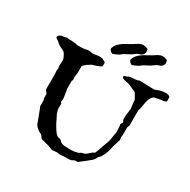

<svg xmlns="http://www.w3.org/2000/svg" viewBox="-193 -1085 1237 1252"><g transform="rotate(30 425.5 -459.5)"><path d="M193.4 -110.8Q183.6 -136.2 174.3 -162.4Q165 -188.5 155.3 -211.9Q155.3 -212.9 154.5 -214.4Q153.8 -215.8 152.8 -217.3Q151.4 -219.2 150.4 -221.2V-268.6L146 -277.8V-313.5Q144.5 -316.9 141.8 -319.8Q139.2 -322.8 136.2 -325.7Q133.3 -328.6 131.1 -332.3Q128.9 -335.9 128.9 -341.3Q128.4 -346.7 128.4 -351.8Q128.4 -356.9 128.4 -360.8Q128.4 -366.2 128.4 -369.9Q128.4 -373.5 128.9 -377.4V-445.3L126.5 -482.4L128.9 -491.7L126.5 -513.7V-522.9L128.9 -556.6Q127.9 -559.1 127.4 -561Q126.5 -565.9 126.5 -567.9Q125.5 -569.8 123.3 -575Q121.1 -580.1 117.9 -586.4Q114.7 -592.8 110.8 -598.9Q106.9 -605 103 -608.4Q99.1 -611.3 92.5 -614.3Q85.9 -617.2 77.9 -621.1Q69.8 -625 61.3 -630.4Q52.7 -635.7 45.4 -643.1Q41 -647.9 36.1 -651.1Q31.2 -654.3 27.1 -656.7Q22.9 -659.2 20.3 -661.6Q17.6 -664.1 17.6 -668Q17.6 -674.8 22 -679.7Q26.4 -684.6 33 -687.5Q39.6 -690.4 47.4 -691.7Q55.2 -692.9 61.5 -692.9L77.6 -697.8L103 -695.3H112.3Q127.9 -695.3 142.3 -693.1Q156.7 -690.9 166 -688.5L193.4 -689.5Q198.7 -689.5 205.3 -689.9Q211.9 -690.4 218.8 -691.9Q225.6 -692.9 231.4 -694.6Q237.3 -696.3 243.2 -696.3Q253.4 -696.3 261 -694.1Q268.6 -691.9 274.4 -691.9Q286.6 -691.9 297.6 -694.8Q308.6 -697.8 322.8 -697.8L344.7 -696.3Q347.7 -694.8 352.5 -692.4Q357.4 -689.9 362.1 -687.5Q366.7 -685.1 369.9 -682.4Q373 -679.7 373 -676.8V-655.3Q373 -650.9 363.5 -646Q354 -641.1 342 -637Q330.1 -632.8 318.6 -629.4Q307.1 -626 303.2 -624Q292 -617.2 277.6 -607.4Q263.2 -597.7 253.4 -585.4V-536.6L249 -497.6Q249 -495.6 249.8 -492.4Q250.5 -489.3 250.5 -483.9Q250.5 -475.1 245.6 -468.8V-406.2L249 -393.6Q249 -392.6 250.2 -385.3Q251.5 -377.9 252.9 -368.2Q254.4 -358.4 255.6 -348.1Q256.8 -337.9 256.8 -331.1Q255.4 -328.6 254.4 -325.4Q253.4 -322.3 253.4 -315.9Q253.4 -314 254.4 -312.3Q255.4 -310.5 260.7 -309.1V-280.3Q260.7 -273.9 260.7 -269Q260.7 -264.2 261.7 -258.3L269.5 -234.9L297.4 -178.2Q303.2 -168.5 308.8 -158.4Q314.5 -148.4 320.6 -139.2Q326.7 -129.9 333.7 -121.6Q340.8 -113.3 350.6 -107.4L373 -102.1L385.3 -89.4Q399.4 -79.6 416.7 -78.1Q434.1 -76.7 451.7 -76.7Q460.9 -76.7 467.8 -76.7Q474.6 -76.7 481.2 -77.4Q487.8 -78.1 495.4 -79.6Q502.9 -81.1 513.7 -83.5Q517.1 -83.5 519.8 -85Q522.5 -86.4 524.9 -88.4Q527.3 -90.3 530 -92.3Q532.7 -94.2 537.1 -95.2Q549.8 -97.7 557.1 -100.8Q564.5 -104 570.1 -108.4Q575.7 -112.8 582 -118.9Q588.4 -125 598.6 -133.3L611.3 -139.2Q611.8 -139.2 614.5 -145.5Q617.2 -151.9 620.8 -161.6Q624.5 -171.4 628.7 -183.3Q632.8 -195.3 636.7 -206.3Q640.6 -217.3 643.8 -225.6Q647 -233.9 648.4 -237.3Q651.4 -243.2 653.8 -254.6Q656.2 -266.1 658.4 -279.1Q660.6 -292 662.6 -304.9Q664.6 -317.9 666.5 -327.6Q666.5 -336.4 665 -348.6Q663.6 -360.8 663.6 -371.6L661.1 -382.8L671.4 -401.4Q671.4 -403.3 668.7 -408.9Q666 -414.6 663.6 -416.5V-448.7L670.4 -504.4L664.6 -550.8Q664.6 -552.7 664.1 -556.9Q663.6 -561 663.6 -567.9Q662.6 -569.8 658.7 -576.2Q654.8 -582.5 650.9 -589.8L640.1 -608.4Q638.7 -609.4 634.8 -611.6Q630.9 -613.8 626.7 -616Q622.6 -618.2 618.9 -619.9Q615.2 -621.6 613.8 -621.6Q609.4 -623.5 603.8 -626.2Q598.1 -628.9 592.3 -631.6Q586.4 -634.3 580.8 -636.5Q575.2 -638.7 570.8 -639.6Q566.9 -641.1 559.1 -642.1Q551.3 -643.1 543.2 -645Q535.2 -647 529.3 -650.4Q523.4 -653.8 523.4 -660.6V-668L539.6 -671.4L557.1 -680.7Q565.9 -682.6 575 -683.1Q584 -683.6 593.3 -684.1Q602.5 -684.6 611.3 -686Q620.1 -687.5 627.4 -691.9H648.4Q665.5 -691.9 680.9 -690.7Q696.3 -689.5 715.3 -689.5H743.2Q761.7 -699.2 782.5 -703.6Q803.2 -708 825.2 -708Q827.1 -708 831.3 -707Q835.4 -706.1 839.8 -704.1Q844.2 -702.1 847.4 -699Q850.6 -695.8 850.6 -691.9V-663.1L846.2 -660.6Q837.4 -655.3 827.4 -654.3Q817.4 -653.3 807.6 -652.3Q796.4 -650.9 785.6 -647.9Q774.9 -645 762.7 -643.1Q748 -632.3 741.5 -616.9Q734.9 -601.6 731.7 -584.7Q728.5 -567.9 726.1 -551Q723.6 -534.2 717.8 -520.5V-406.2L710.9 -387.7V-327.6Q709 -323.7 708.7 -320.1Q708.5 -316.4 708.5 -310.1Q708.5 -304.2 709.7 -300.8Q710.9 -297.4 710.9 -289.6L704.6 -272Q702.1 -262.2 698.7 -253.2Q695.3 -244.1 693.4 -233.9L683.1 -192.4Q679.2 -179.7 674.3 -168.7Q669.4 -157.7 663.1 -147Q660.6 -141.6 657.2 -137.9Q653.8 -134.3 650.1 -130.9Q646.5 -127.4 643.3 -123.5Q640.1 -119.6 638.7 -114.3Q632.3 -99.6 612.3 -84.5Q602.5 -76.2 591.8 -67.4Q581.1 -58.6 570.8 -50.8Q566.9 -48.8 563.2 -45.7Q559.6 -42.5 555.9 -39.3Q552.2 -36.1 548.3 -33.7Q544.4 -31.2 539.6 -30.3H523.4L501 -19.5Q495.1 -17.6 487.5 -17.3Q480 -17.1 472.7 -17.1H451.7L419.4 -14.2L394.5 -17.1L356.9 -14.2Q356.4 -15.1 352.3 -16.6Q348.1 -18.1 342.8 -20.5Q336.4 -23.4 328.9 -25.9Q321.3 -28.3 314.9 -30.3L299.8 -33.7Q287.6 -37.6 277.6 -39.8Q267.6 -42 266.6 -43Q263.2 -44.9 260.7 -48.6Q258.3 -52.2 256.1 -55.9Q253.9 -59.6 251.2 -63Q248.5 -66.4 244.6 -68.4Q229.5 -75.2 216.3 -85Q203.1 -94.7 193.4 -110.8ZM363.8 -787.6Q370.1 -805.2 382.1 -817.6Q394 -830.1 408.7 -840.1Q423.3 -850.1 439.5 -858.4Q455.6 -866.7 470.2 -875.5Q479.5 -881.3 487.3 -886.7Q495.1 -892.1 502.7 -896.2Q510.3 -900.4 518.1 -902.8Q525.9 -905.3 534.7 -905.3Q547.9 -905.3 563.5 -898.9Q567.4 -897.9 569.3 -897Q570.3 -894.5 572 -886.5Q573.7 -878.4 573.7 -874V-872.1L572.8 -870.1Q572.3 -869.1 571.8 -868.2Q571.3 -867.2 571.3 -866.7Q568.8 -860.4 567.4 -857.4Q565.9 -854.5 561 -850.1Q556.6 -846.2 552.2 -844.5Q547.9 -842.8 543.9 -841.6Q540 -840.3 535.9 -839.1Q531.7 -837.9 527.3 -835.4Q525.4 -834.5 520.8 -830.8Q516.1 -827.1 515.1 -826.7Q506.3 -819.8 498.5 -814.9Q490.7 -810.1 482.9 -806.2Q475.1 -802.2 467 -798.1Q459 -793.9 450.2 -789.1Q449.2 -788.1 446.3 -785.9Q443.4 -783.7 439.9 -781Q436.5 -778.3 433.8 -776.1Q431.2 -773.9 430.2 -773.4Q427.7 -772 421.6 -769Q415.5 -766.1 408.7 -763.2Q401.9 -760.3 395.5 -757.6Q389.2 -754.9 386.7 -753.9Q385.7 -754.9 385.3 -754.9Q384.8 -754.9 384.3 -755.4Q377 -757.8 369.6 -764.9Q362.3 -772 362.3 -781.2Q362.3 -784.7 363.8 -787.6ZM510.3 -787.6Q516.6 -805.2 528.6 -817.6Q540.5 -830.1 555.2 -840.1Q569.8 -850.1 585.9 -858.4Q602.1 -866.7 616.7 -875.5Q626 -881.3 633.8 -886.7Q641.6 -892.1 649.2 -896.2Q656.7 -900.4 664.6 -902.8Q672.4 -905.3 681.2 -905.3Q694.3 -905.3 710 -898.9Q713.9 -897.9 715.8 -897Q716.8 -894.5 718.5 -886.5Q720.2 -878.4 720.2 -874V-872.1L719.2 -870.1Q718.8 -869.1 718.3 -868.2Q717.8 -867.2 717.8 -866.7Q715.3 -860.4 713.9 -857.4Q712.4 -854.5 707.5 -850.1Q703.1 -846.2 698.7 -844.5Q694.3 -842.8 690.4 -841.6Q686.5 -840.3 682.4 -839.1Q678.2 -837.9 673.8 -835.4Q671.9 -834.5 667.2 -830.8Q662.6 -827.1 661.6 -826.7Q652.8 -819.8 645 -814.9Q637.2 -810.1 629.4 -806.2Q621.6 -802.2 613.5 -798.1Q605.5 -793.9 596.7 -789.1Q595.7 -788.1 592.8 -785.9Q589.8 -783.7 586.4 -781Q583 -778.3 580.3 -776.1Q577.6 -773.9 576.7 -773.4Q574.2 -772 568.1 -769Q562 -766.1 555.2 -763.2Q548.3 -760.3 542 -757.6Q535.6 -754.9 533.2 -753.9Q532.2 -754.9 531.7 -754.9Q531.2 -754.9 530.8 -755.4Q523.4 -757.8 516.1 -764.9Q508.8 -772 508.8 -781.2Q508.8 -784.7 510.3 -787.6Z"/></g></svg>

Font: IM FELL English
Style: Regular
Weight: 400
Designer: Igino Marini
Foundry: Igino Marini
Version: 3.00